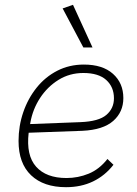

<svg xmlns="http://www.w3.org/2000/svg" viewBox="-20 -770 570 797"><path d="M254 7Q161 7 109 -42.5Q57 -92 57 -185Q57 -247 76.5 -304Q96 -361 132 -406Q168 -451 218 -476.5Q268 -502 328 -502Q406 -502 449 -463.5Q492 -425 492 -363Q492 -305 450 -268Q408 -231 322 -227L99 -219Q88 -125 130 -78Q172 -31 256 -31Q304 -31 348 -49Q392 -67 426 -110L451 -86Q416 -41 366.5 -17Q317 7 254 7ZM106 -261 105 -255 314 -263Q390 -266 421.5 -293Q453 -320 453 -362Q453 -409 421 -438Q389 -467 326 -467Q269 -467 223 -438.5Q177 -410 146.5 -363.5Q116 -317 106 -261ZM326 -573 240 -735 283 -750 364 -573Z"/></svg>

Font: Livvic ExtraLight
Style: Italic
Weight: 275
Italic angle: -10°
Designer: Jacques Le Bailly, Baron von Fonthausen
Version: Version 1.001; ttfautohint (v1.8.2)